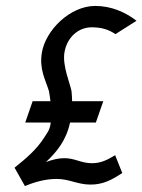

<svg xmlns="http://www.w3.org/2000/svg" viewBox="-20 -610 480 647"><path d="M29 -45 64 17C100 2 135 -7 171 -7C214 -7 241 12 285 12C328 12 357 -4 392 -27L368 -87C343 -72 321 -60 290 -60C253 -60 233 -77 197 -77C176 -77 157 -72 135 -64C171 -98 203 -136 216 -197H303L328 -269H223C223 -280 222 -291 221 -303C217 -326 190 -388 197 -432C205 -484 244 -518 289 -518C323 -518 347 -510 369 -495L440 -540C404 -568 356 -590 301 -590C215 -590 133 -507 121 -432C112 -376 133 -342 145 -303C147 -291 149 -279 150 -269H90L65 -197H151C148 -170 137 -160 128 -145C103 -106 68 -76 29 -45Z"/></svg>

Font: Charger Sport
Style: NrwObl
Weight: 400
Designer: Jasper
Foundry: Cannot Into Space Fonts
Version: Version 1.1